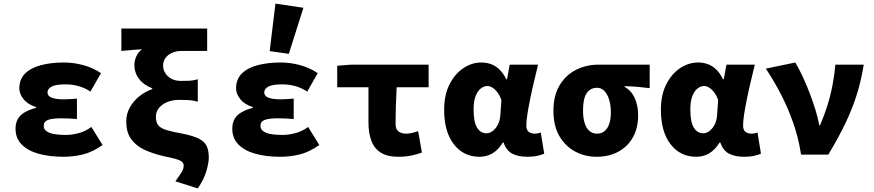

<svg xmlns="http://www.w3.org/2000/svg" viewBox="-20 -856 4840 1063"><path d="M332 12Q253 12 193 -5Q133 -22 99.5 -56.5Q66 -91 66 -143Q66 -176 79.5 -198.5Q93 -221 119 -235.5Q145 -250 180 -259V-263Q133 -278 110 -307.5Q87 -337 87 -366Q87 -417 118.5 -448.5Q150 -480 206 -495Q262 -510 334 -510Q387 -510 441 -495.5Q495 -481 539 -451L481 -349Q449 -370 414 -379.5Q379 -389 343 -389Q288 -389 265.5 -376.5Q243 -364 243 -344Q243 -324 266.5 -315Q290 -306 335 -306Q351 -306 370 -307.5Q389 -309 406 -310V-197Q384 -199 361.5 -200Q339 -201 319 -201Q269 -201 245.5 -192Q222 -183 222 -159Q222 -135 250.5 -122Q279 -109 347 -109Q375 -109 412.5 -118Q450 -127 486 -153L548 -53Q490 -13 438 -0.5Q386 12 332 12Z M1075 187 951 148Q971 120 984 100Q997 80 997 61Q997 48 987 39.5Q977 31 952.5 24Q928 17 884 8Q828 -5 781.5 -26Q735 -47 707 -84.5Q679 -122 679 -184Q679 -226 699 -261.5Q719 -297 751.5 -323Q784 -349 823 -363V-367Q776 -385 750 -419Q724 -453 724 -497Q724 -520 734.5 -543.5Q745 -567 766 -583Q748 -582 732 -581Q716 -580 697.5 -578Q679 -576 652 -574V-698H1127V-574H988Q956 -574 932.5 -563.5Q909 -553 896 -535Q883 -517 883 -491Q883 -471 894.5 -452Q906 -433 928 -420.5Q950 -408 982 -408Q1009 -408 1029.5 -409Q1050 -410 1075 -417V-293Q1047 -301 1022.5 -302Q998 -303 973 -303Q935 -303 906 -291Q877 -279 860 -258Q843 -237 843 -210Q843 -178 857 -161.5Q871 -145 903 -135.5Q935 -126 986 -117Q1048 -105 1080.5 -88.5Q1113 -72 1124.5 -47Q1136 -22 1136 17Q1136 44 1123 90Q1110 136 1075 187Z M1532 12Q1453 12 1393 -5Q1333 -22 1299.5 -56.5Q1266 -91 1266 -143Q1266 -176 1279.5 -198.5Q1293 -221 1319 -235.5Q1345 -250 1380 -259V-263Q1333 -278 1310 -307.5Q1287 -337 1287 -366Q1287 -417 1318.5 -448.5Q1350 -480 1406 -495Q1462 -510 1534 -510Q1587 -510 1641 -495.5Q1695 -481 1739 -451L1681 -349Q1649 -370 1614 -379.5Q1579 -389 1543 -389Q1488 -389 1465.5 -376.5Q1443 -364 1443 -344Q1443 -324 1466.5 -315Q1490 -306 1535 -306Q1551 -306 1570 -307.5Q1589 -309 1606 -310V-197Q1584 -199 1561.5 -200Q1539 -201 1519 -201Q1469 -201 1445.5 -192Q1422 -183 1422 -159Q1422 -135 1450.5 -122Q1479 -109 1547 -109Q1575 -109 1612.5 -118Q1650 -127 1686 -153L1748 -53Q1690 -13 1638 -0.5Q1586 12 1532 12ZM1579 -558 1473 -573 1505 -836 1660 -813Z M2186 12Q2124 12 2087.5 -11.5Q2051 -35 2035.5 -78Q2020 -121 2020 -178V-373H1847V-492L1922 -498H2353V-373H2176Q2173 -316 2171.5 -262.5Q2170 -209 2170 -172Q2170 -140 2186.5 -128Q2203 -116 2228 -116Q2244 -116 2259 -119.5Q2274 -123 2295 -130L2316 -11Q2288 -1 2255.5 5.5Q2223 12 2186 12Z M2635 12Q2546 12 2492.5 -57.5Q2439 -127 2439 -248Q2439 -330 2468.5 -388.5Q2498 -447 2545 -478.5Q2592 -510 2645 -510Q2674 -510 2698.5 -501Q2723 -492 2744.5 -472Q2766 -452 2783 -417H2787L2802 -498H2959Q2949 -456 2937.5 -408.5Q2926 -361 2916.5 -314.5Q2907 -268 2900.5 -228Q2894 -188 2894 -161Q2894 -136 2907.5 -126Q2921 -116 2942 -116Q2949 -116 2957 -117.5Q2965 -119 2974 -122L2993 -5Q2979 1 2956 6.5Q2933 12 2902 12Q2848 12 2815.5 -5.5Q2783 -23 2768 -67H2764Q2716 12 2635 12ZM2673 -118Q2692 -118 2709 -131.5Q2726 -145 2737 -167Q2748 -189 2750 -217L2756 -302Q2750 -320 2740.5 -335Q2731 -350 2721 -359.5Q2711 -369 2700 -374.5Q2689 -380 2679 -380Q2661 -380 2643 -367Q2625 -354 2613.5 -325Q2602 -296 2602 -250Q2602 -180 2621.5 -149Q2641 -118 2673 -118Z M3283 12Q3218 12 3163.5 -17.5Q3109 -47 3076.5 -103.5Q3044 -160 3044 -243Q3044 -329 3079.5 -386Q3115 -443 3171.5 -470.5Q3228 -498 3291 -498H3577V-368Q3537 -373 3507 -375.5Q3477 -378 3438 -379V-375Q3475 -355 3494 -313.5Q3513 -272 3513 -218Q3513 -147 3484 -95.5Q3455 -44 3403 -16Q3351 12 3283 12ZM3285 -116Q3310 -116 3327 -130Q3344 -144 3353 -170Q3362 -196 3362 -234Q3362 -272 3353 -302.5Q3344 -333 3327 -351.5Q3310 -370 3285 -370Q3261 -370 3243.5 -357Q3226 -344 3217 -316.5Q3208 -289 3208 -243Q3208 -203 3217 -174.5Q3226 -146 3243.5 -131Q3261 -116 3285 -116Z M3835 12Q3746 12 3692.5 -57.5Q3639 -127 3639 -248Q3639 -330 3668.5 -388.5Q3698 -447 3745 -478.5Q3792 -510 3845 -510Q3874 -510 3898.5 -501Q3923 -492 3944.5 -472Q3966 -452 3983 -417H3987L4002 -498H4159Q4149 -456 4137.5 -408.5Q4126 -361 4116.5 -314.5Q4107 -268 4100.5 -228Q4094 -188 4094 -161Q4094 -136 4107.5 -126Q4121 -116 4142 -116Q4149 -116 4157 -117.5Q4165 -119 4174 -122L4193 -5Q4179 1 4156 6.5Q4133 12 4102 12Q4048 12 4015.5 -5.5Q3983 -23 3968 -67H3964Q3916 12 3835 12ZM3873 -118Q3892 -118 3909 -131.5Q3926 -145 3937 -167Q3948 -189 3950 -217L3956 -302Q3950 -320 3940.5 -335Q3931 -350 3921 -359.5Q3911 -369 3900 -374.5Q3889 -380 3879 -380Q3861 -380 3843 -367Q3825 -354 3813.5 -325Q3802 -296 3802 -250Q3802 -180 3821.5 -149Q3841 -118 3873 -118Z M4415 0Q4401 -93 4370.5 -179Q4340 -265 4300.5 -340Q4261 -415 4220 -476L4383 -510Q4403 -477 4423.5 -433Q4444 -389 4462.5 -341Q4481 -293 4495 -247Q4509 -201 4516 -162H4520Q4544 -218 4561.5 -274Q4579 -330 4589.5 -386Q4600 -442 4605 -498H4762Q4748 -410 4723.5 -332Q4699 -254 4661 -174.5Q4623 -95 4566 0Z"/></svg>

Font: Source Code Pro ExtraBold
Style: Regular
Weight: 800
Monospace: yes
Designer: Paul D. Hunt, Teo Tuominen
Foundry: Adobe Systems Incorporated
Version: Version 1.018;hotconv 1.0.116;makeotfexe 2.5.65601